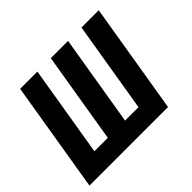

<svg xmlns="http://www.w3.org/2000/svg" viewBox="-126 -685 850 850"><g transform="rotate(-45 299.0 -260.0)"><path d="M-2 0 84 -520H192L121 -92H205L276 -520H384L313 -92H397L468 -520H576L490 0Z"/></g></svg>

Font: Iosevka SS04 SmBd Ex Obl
Style: Regular
Weight: 600
Width: 7
Italic angle: -9°
Monospace: yes
Designer: Belleve Invis
Foundry: Belleve Invis
Version: Version 19.0.0; ttfautohint (v1.8.4)